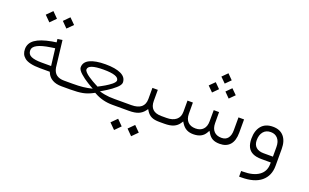

<svg xmlns="http://www.w3.org/2000/svg" viewBox="-94 -1121 2918 1814"><g transform="rotate(20 1364.5 -213.5)"><path d="M309.1 -585 365.2 -641.6 421.9 -585 365.2 -528.3ZM137.2 -585 193.8 -641.6 250 -585 193.8 -528.3ZM529.8 0H507.3Q453.1 0 415.8 -21Q378.4 -42 361.3 -82.5L357.4 -91.3H347.7H260.3Q203.1 -91.3 163.3 -100.6Q123.5 -109.9 102.5 -127.2Q81.5 -144.5 72.5 -165.3Q63.5 -186 63.5 -213.4Q63.5 -272.9 116 -310.1Q168.5 -347.2 277.8 -367.2L309.6 -372.1L323.2 -374.5L321.8 -388.7L319.3 -407.2L367.7 -414.6L398.9 -149.9V-149.4Q407.7 -100.6 436.5 -79.6Q465.3 -58.6 512.7 -58.6H529.8Q542.5 -58.6 542.5 -32.7V-27.3Q542.5 0 529.8 0ZM348.6 -163.1 331.5 -302.7 329.6 -317.4 314.9 -315.4 286.6 -311Q114.3 -285.6 114.3 -219.7Q114.3 -178.2 149.9 -162.4Q185.5 -146.5 252.9 -146.5H334H350.6Z M1072.8 0H1020Q918.9 0 835.9 -47.4L828.6 -51.3L821.8 -47.4Q769 -18.6 720.2 -9.3Q671.4 0 598.6 0H525.4Q512.7 0 512.7 -27.3V-32.7Q512.7 -58.6 524.9 -58.6H598.1Q659.2 -58.6 702.1 -63.2Q745.1 -67.9 793.5 -79.6Q792.5 -80.1 790 -81.5Q777.8 -88.4 767.3 -94.5Q756.8 -100.6 733.9 -114.5Q710.9 -128.4 693.1 -141.8Q675.3 -155.3 656.7 -171.1Q638.2 -187 627.7 -202.6Q617.2 -218.3 617.2 -231Q617.2 -284.7 673.3 -311.3Q729.5 -337.9 829.6 -337.9Q929.7 -337.9 985.6 -311.3Q1041.5 -284.7 1041.5 -231Q1041.5 -218.8 1031.2 -203.4Q1021 -188 1002.4 -172.4Q983.9 -156.7 966.3 -143.3Q948.7 -129.9 925.5 -115.5Q902.3 -101.1 892.1 -95Q881.8 -88.9 869.1 -81.5Q866.2 -80.1 865.2 -79.6Q893.6 -71.3 918.7 -66.7Q943.8 -62 967.3 -60.3Q990.7 -58.6 1022.9 -58.6H1072.8Q1085.4 -58.6 1085.4 -32.7V-27.3Q1085.4 0 1072.8 0ZM836.4 -117.7Q839.4 -119.1 844.7 -121.8Q850.1 -124.5 865.2 -132.8Q880.4 -141.1 894.3 -149.2Q908.2 -157.2 925 -168.7Q941.9 -180.2 954.1 -190.2Q966.3 -200.2 974.6 -211.2Q982.9 -222.2 982.9 -230.5Q982.9 -284.2 828.6 -284.2Q675.3 -284.2 675.3 -230.5Q675.3 -218.8 690.4 -202.9Q705.6 -187 727.1 -172.6Q748.5 -158.2 770 -145.5Q791.5 -132.8 806.6 -125.5L821.8 -117.7L829.1 -113.3Z M1231.4 161.6 1287.6 105 1344.2 161.6 1287.6 218.3ZM1059.6 161.6 1116.2 105 1172.4 161.6 1116.2 218.3ZM1500.5 0H1491.2Q1440.9 0 1411.9 -14.2Q1382.8 -28.3 1362.8 -59.6L1351.6 -77.6L1338.9 -60.5Q1315.4 -29.3 1280 -14.6Q1244.6 0 1186 0H1068.8Q1056.2 0 1056.2 -27.3V-32.7Q1056.2 -58.6 1068.4 -58.6H1188.5Q1320.8 -58.6 1320.8 -168.5V-279.8H1375V-168.5Q1375 -58.6 1490.7 -58.6H1501Q1513.2 -58.6 1513.2 -32.7V-27.3Q1513.2 -16.1 1510 -8.1Q1506.8 0 1500.5 0Z M1896.5 -603 1948.7 -655.3 2000.5 -603 1948.7 -551.3ZM1980.5 -483.4 2032.2 -535.2 2084.5 -483.4 2032.2 -431.2ZM1812.5 -483.4 1864.7 -535.2 1916.5 -483.4 1864.7 -431.2ZM1496.6 -58.6H1543Q1604 -58.6 1638.7 -86.7Q1673.3 -114.7 1673.3 -168V-280.3H1727.5L1728 -167Q1728.5 -115.2 1755.9 -86.9Q1783.2 -58.6 1834 -58.6Q1882.3 -58.6 1909.4 -87.2Q1936.5 -115.7 1936.5 -167.5L1937 -280.3H1990.7L1991.2 -168.5Q1991.7 -116.2 2018.3 -87.6Q2044.9 -59.1 2094.2 -59.1Q2136.7 -59.1 2158.4 -87.4Q2180.2 -115.7 2180.2 -166.5V-295.9H2236.3V-162.6Q2236.3 -82.5 2200.4 -41.3Q2164.6 0 2097.2 0Q2053.2 0 2025.6 -14.9Q1998 -29.8 1979 -62L1965.8 -83L1953.6 -61.5Q1918.9 0 1832 0Q1792.5 0 1764.2 -14.9Q1735.8 -29.8 1714.8 -62L1702.6 -81.1L1690.4 -62.5Q1669.4 -30.8 1634.5 -15.4Q1599.6 0 1542.5 0H1497.1Q1484.4 0 1484.4 -27.3V-32.7Q1484.4 -58.6 1496.6 -58.6Z M2666 -155.3V14.6Q2666 114.7 2598.1 171.4Q2530.3 228 2398.4 228H2377V171.4H2395.5Q2497.6 171.4 2554.7 131.3Q2611.8 91.3 2612.3 15.6V14.6V0H2597.7H2518.6Q2464.8 0 2430.7 -16.4Q2396.5 -32.7 2379.9 -65.9Q2363.3 -99.1 2363.3 -150.9Q2363.3 -231 2402.8 -277.8Q2442.4 -324.7 2518.1 -324.7Q2588.9 -324.7 2627.4 -280.3Q2666 -235.8 2666 -155.3ZM2415.5 -152.8Q2415.5 -107.4 2442.4 -83Q2469.2 -58.6 2518.1 -58.6H2598.1H2612.8V-73.2V-155.8Q2612.8 -209.5 2586.7 -239.7Q2560.5 -270 2516.1 -270Q2467.8 -270 2441.7 -237.8Q2415.5 -205.6 2415.5 -152.8Z"/></g></svg>

Font: Shabnam Thin FD
Style: Thin-FD
Weight: 100
Foundry: DejaVu fonts team - Redesigned by Saber Rastikerdar - Based on Vazir font
Version: Version 5.0.0